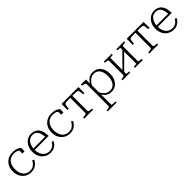

<svg xmlns="http://www.w3.org/2000/svg" viewBox="356 -1998 3701 3701"><g transform="rotate(-45 2206.0 -148.0)"><path d="M291 -25Q340 -25 374 -44.5Q408 -64 429.5 -91.5Q451 -119 464 -143L496 -120Q477 -84 449.5 -54.5Q422 -25 383 -7Q344 11 290 11Q218 11 162.5 -22Q107 -55 75 -114.5Q43 -174 43 -254Q43 -332 75 -391.5Q107 -451 165 -485Q223 -519 301 -519Q351 -519 387.5 -508Q424 -497 447 -482.5Q470 -468 479 -457V-367H418V-459Q428 -456 436 -450Q444 -444 448.5 -437.5Q453 -431 453 -425Q453 -419 447 -416Q431 -444 393.5 -463.5Q356 -483 301 -483Q237 -483 192.5 -453.5Q148 -424 125.5 -373Q103 -322 103 -254Q103 -201 116.5 -158.5Q130 -116 154 -86.5Q178 -57 213 -41Q248 -25 291 -25Z M636 -251Q636 -197 650 -155.5Q664 -114 689 -85.5Q714 -57 747.5 -42Q781 -27 820 -27Q864 -27 895.5 -43.5Q927 -60 947 -84Q967 -108 979 -130L1012 -106Q994 -74 968 -47.5Q942 -21 905 -5.5Q868 10 819 10Q752 10 697 -22Q642 -54 609.5 -113Q577 -172 577 -253Q577 -332 607.5 -391.5Q638 -451 689.5 -485Q741 -519 806 -519Q858 -519 897 -501.5Q936 -484 962.5 -450Q989 -416 1002.5 -365.5Q1016 -315 1016 -248H617V-285H977L957 -268Q955 -322 945.5 -362.5Q936 -403 917.5 -429.5Q899 -456 871.5 -469.5Q844 -483 806 -483Q769 -483 738 -467Q707 -451 684 -420.5Q661 -390 648.5 -347Q636 -304 636 -251Z M1350 -25Q1399 -25 1433 -44.5Q1467 -64 1488.5 -91.5Q1510 -119 1523 -143L1555 -120Q1536 -84 1508.5 -54.5Q1481 -25 1442 -7Q1403 11 1349 11Q1277 11 1221.5 -22Q1166 -55 1134 -114.5Q1102 -174 1102 -254Q1102 -332 1134 -391.5Q1166 -451 1224 -485Q1282 -519 1360 -519Q1410 -519 1446.5 -508Q1483 -497 1506 -482.5Q1529 -468 1538 -457V-367H1477V-459Q1487 -456 1495 -450Q1503 -444 1507.5 -437.5Q1512 -431 1512 -425Q1512 -419 1506 -416Q1490 -444 1452.5 -463.5Q1415 -483 1360 -483Q1296 -483 1251.5 -453.5Q1207 -424 1184.5 -373Q1162 -322 1162 -254Q1162 -201 1175.5 -158.5Q1189 -116 1213 -86.5Q1237 -57 1272 -41Q1307 -25 1350 -25Z M1858 -473V-509H2088V-345H2055L2046 -425Q2044 -445 2033.5 -455.5Q2023 -466 2001 -469.5Q1979 -473 1943 -473ZM1858 -473H1774Q1737 -473 1715 -469.5Q1693 -466 1682.5 -455.5Q1672 -445 1670 -425L1661 -345H1628V-509H1858ZM1886 -66Q1886 -45 1909 -38Q1932 -31 1968 -31H1980V0H1736V-31H1749Q1784 -31 1807 -38Q1830 -45 1830 -66V-509H1886Z M2397 223H2156V192H2158Q2182 192 2200.5 189Q2219 186 2229.5 178.5Q2240 171 2240 157V-434Q2240 -448 2232 -455.5Q2224 -463 2208 -467.5Q2192 -472 2167 -477L2156 -479V-509H2293V-377L2296 -372V182Q2296 185 2309 187.5Q2322 190 2339 191Q2356 192 2369 192H2397ZM2475 10Q2432 10 2398 -4.5Q2364 -19 2336.5 -47.5Q2309 -76 2284 -118L2286 -178Q2309 -131 2336 -97Q2363 -63 2397.5 -45Q2432 -27 2472 -27Q2513 -27 2545 -43.5Q2577 -60 2598.5 -90.5Q2620 -121 2631 -163.5Q2642 -206 2642 -258Q2642 -309 2631.5 -351Q2621 -393 2600 -422Q2579 -451 2548 -466.5Q2517 -482 2477 -482Q2436 -482 2402 -463.5Q2368 -445 2339 -411.5Q2310 -378 2286 -331L2284 -387Q2310 -429 2339 -458.5Q2368 -488 2403 -503.5Q2438 -519 2483 -519Q2549 -519 2598.5 -486.5Q2648 -454 2675 -395.5Q2702 -337 2702 -258Q2702 -179 2673.5 -118.5Q2645 -58 2594 -24Q2543 10 2475 10Z M2863 -66V-443Q2863 -465 2840 -471.5Q2817 -478 2782 -478H2780V-509H2994V-478H2991Q2977 -478 2960 -477Q2943 -476 2931.5 -474Q2920 -472 2920 -468V-41Q2920 -38 2931.5 -35.5Q2943 -33 2960 -32Q2977 -31 2991 -31H2994V0H2780V-31H2782Q2817 -31 2840 -38Q2863 -45 2863 -66ZM3195 -41V-468Q3195 -472 3182.5 -474Q3170 -476 3153 -477Q3136 -478 3122 -478H3120V-509H3334V-478H3332Q3297 -478 3274 -471.5Q3251 -465 3251 -443V-66Q3251 -45 3274 -38Q3297 -31 3332 -31H3334V0H3120V-31H3122Q3136 -31 3153 -32Q3170 -33 3182.5 -35.5Q3195 -38 3195 -41ZM2904 -76 2880 -101 3210 -433 3234 -408Z M3634 -473V-509H3864V-345H3831L3822 -425Q3820 -445 3809.5 -455.5Q3799 -466 3777 -469.5Q3755 -473 3719 -473ZM3634 -473H3550Q3513 -473 3491 -469.5Q3469 -466 3458.5 -455.5Q3448 -445 3446 -425L3437 -345H3404V-509H3634ZM3662 -66Q3662 -45 3685 -38Q3708 -31 3744 -31H3756V0H3512V-31H3525Q3560 -31 3583 -38Q3606 -45 3606 -66V-509H3662Z M3991 -251Q3991 -197 4005 -155.5Q4019 -114 4044 -85.5Q4069 -57 4102.5 -42Q4136 -27 4175 -27Q4219 -27 4250.5 -43.5Q4282 -60 4302 -84Q4322 -108 4334 -130L4367 -106Q4349 -74 4323 -47.5Q4297 -21 4260 -5.5Q4223 10 4174 10Q4107 10 4052 -22Q3997 -54 3964.5 -113Q3932 -172 3932 -253Q3932 -332 3962.5 -391.5Q3993 -451 4044.5 -485Q4096 -519 4161 -519Q4213 -519 4252 -501.5Q4291 -484 4317.5 -450Q4344 -416 4357.5 -365.5Q4371 -315 4371 -248H3972V-285H4332L4312 -268Q4310 -322 4300.5 -362.5Q4291 -403 4272.5 -429.5Q4254 -456 4226.5 -469.5Q4199 -483 4161 -483Q4124 -483 4093 -467Q4062 -451 4039 -420.5Q4016 -390 4003.5 -347Q3991 -304 3991 -251Z"/></g></svg>

Font: Roboto Serif 36pt ExtraLight
Style: Regular
Weight: 250
Designer: Greg Gazdowicz
Foundry: Commercial Type
Version: Version 1.008